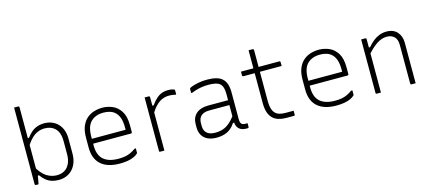

<svg xmlns="http://www.w3.org/2000/svg" viewBox="-57 -1265 4003 1790"><g transform="rotate(-15 1945.0 -370.0)"><path d="M145 0Q140 0 136.5 0Q133 0 129.5 0Q126 0 121 0Q118 0 115.5 -1.5Q113 -3 111.5 -5Q110 -7 110 -11Q110 -91 110 -170.5Q110 -250 110 -330Q110 -410 110 -489.5Q110 -569 110 -649Q110 -675 110 -700.5Q110 -726 110 -750Q115 -750 120 -750Q125 -750 129.5 -750Q134 -750 139 -750Q144 -750 149 -750Q153 -750 155 -748.5Q157 -747 158.5 -745Q160 -743 160 -739Q160 -657 160 -575Q160 -493 160 -410.5Q160 -328 160 -246Q160 -164 160 -82Q160 -82 158.5 -73.5Q157 -65 155 -53Q153 -41 151 -28.5Q149 -16 147 -8Q145 0 145 0ZM145 -80V-174Q188 -96 235 -66.5Q282 -37 334 -37Q377 -37 408.5 -56Q440 -75 457.5 -112.5Q475 -150 475 -203V-333Q475 -372 464.5 -402Q454 -432 434 -452Q416 -470 391 -479.5Q366 -489 334 -489Q299 -489 266.5 -475.5Q234 -462 204 -431.5Q174 -401 145 -350V-442H172Q194 -472 218.5 -493Q243 -514 274 -525Q305 -536 343 -536Q382 -536 415.5 -522.5Q449 -509 473.5 -483.5Q498 -458 511.5 -422Q525 -386 525 -340V-196Q525 -148 511.5 -110Q498 -72 473 -45Q448 -18 414 -4Q380 10 339 10Q303 10 273 0.5Q243 -9 218 -29Q193 -49 171 -80Z M903 -536Q955 -536 1002.5 -515Q1050 -494 1080.5 -445Q1111 -396 1111 -310V-245Q1111 -242 1109.5 -239.5Q1108 -237 1106 -235.5Q1104 -234 1100 -234H812Q796 -234 780 -234Q764 -234 748 -234H729L707 -281H1061Q1061 -287 1061 -293.5Q1061 -300 1061 -306Q1061 -356 1049.5 -392Q1038 -428 1015 -450Q995 -470 966.5 -479.5Q938 -489 903 -489Q825 -489 780 -445Q735 -401 735 -301V-212Q735 -185 740 -161.5Q745 -138 754.5 -119Q764 -100 778 -86Q802 -62 839.5 -49.5Q877 -37 929 -37Q965 -37 992.5 -42Q1020 -47 1045 -58.5Q1070 -70 1096 -89H1108Q1108 -77 1108 -66.5Q1108 -56 1108 -48Q1108 -46 1107.5 -44Q1107 -42 1105 -40Q1089 -24 1062.5 -12.5Q1036 -1 1002 4.5Q968 10 928 10Q870 10 824.5 -4Q779 -18 748 -45.5Q717 -73 701 -114Q685 -155 685 -210V-304Q685 -370 703.5 -414.5Q722 -459 753.5 -486Q785 -513 824 -524.5Q863 -536 903 -536Z M1346 -433H1372Q1400 -472 1426 -494.5Q1452 -517 1479 -526.5Q1506 -536 1535 -536Q1554 -536 1567.5 -534Q1581 -532 1592 -528Q1598 -526 1600 -522Q1602 -518 1602 -511Q1602 -507 1602 -502.5Q1602 -498 1602 -494Q1602 -490 1602 -485.5Q1602 -481 1602 -477H1590Q1579 -480 1566 -482Q1553 -484 1535 -484Q1501 -484 1471 -472.5Q1441 -461 1410.5 -431.5Q1380 -402 1346 -348ZM1360 0Q1354 0 1347.5 0Q1341 0 1334.5 0Q1328 0 1321 0Q1318 0 1316 -0.5Q1314 -1 1312.5 -2.5Q1311 -4 1310.5 -6Q1310 -8 1310 -11Q1310 -16 1310 -47Q1310 -78 1310 -125Q1310 -172 1310 -226Q1310 -280 1310 -332.5Q1310 -385 1310 -426Q1310 -462 1310 -488Q1310 -514 1310 -526Q1317 -526 1323.5 -526Q1330 -526 1336.5 -526Q1343 -526 1349 -526Q1353 -526 1355 -524.5Q1357 -523 1358.5 -521Q1360 -519 1360 -515Q1360 -509 1360 -471Q1360 -433 1360 -375Q1360 -317 1360 -249.5Q1360 -182 1360 -116.5Q1360 -51 1360 0Z M2105 -361Q2105 -330 2105 -298Q2105 -266 2105 -233.5Q2105 -201 2105 -169Q2105 -137 2105 -106Q2105 -87 2108 -75.5Q2111 -64 2118 -57Q2124 -51 2133 -48.5Q2142 -46 2154 -46Q2156 -46 2158.5 -46Q2161 -46 2163 -46H2175Q2175 -37 2175 -28.5Q2175 -20 2175 -11Q2175 -5 2172 -2.5Q2169 0 2164 0Q2159 0 2157 0Q2155 0 2152 0Q2132 0 2114.5 -5Q2097 -10 2083.5 -21.5Q2070 -33 2062.5 -51.5Q2055 -70 2055 -97Q2055 -135 2055 -178Q2055 -221 2055 -259Q2055 -275 2055 -291.5Q2055 -308 2055 -324Q2055 -340 2055 -356Q2055 -407 2042.5 -435Q2030 -463 1999.5 -474.5Q1969 -486 1914 -486Q1884 -486 1857 -482.5Q1830 -479 1804.5 -472Q1779 -465 1752 -454H1740Q1740 -464 1740 -473Q1740 -482 1740 -492Q1740 -495 1741 -497Q1742 -499 1743 -500Q1748 -505 1772 -513.5Q1796 -522 1833 -529Q1870 -536 1914 -536Q1964 -536 2000.5 -526.5Q2037 -517 2060 -496Q2083 -475 2094 -442Q2105 -409 2105 -361ZM1755 -132Q1755 -86 1782.5 -62Q1810 -38 1862 -38Q1903 -38 1937.5 -49.5Q1972 -61 2005 -90Q2038 -119 2074 -172V-83H2044Q2025 -53 1999 -32Q1973 -11 1939 -0.5Q1905 10 1862 10Q1813 10 1778 -6.5Q1743 -23 1724 -54.5Q1705 -86 1705 -131V-159Q1705 -193 1715.5 -219Q1726 -245 1746.5 -263Q1767 -281 1796 -290.5Q1825 -300 1862 -300Q1896 -300 1928 -300Q1960 -300 1993.5 -300Q2027 -300 2065 -300Q2073 -300 2076.5 -294Q2080 -288 2081 -277.5Q2082 -267 2082 -253Q2040 -253 2006.5 -253Q1973 -253 1939.5 -253Q1906 -253 1862 -253Q1834 -253 1813.5 -246.5Q1793 -240 1779 -226Q1767 -214 1761 -197Q1755 -180 1755 -158Z M2240 -526H2609Q2614 -526 2617 -523Q2620 -520 2620 -515Q2620 -509 2620 -503Q2620 -497 2620 -491.5Q2620 -486 2620 -479H2251Q2249 -479 2247 -480Q2245 -481 2243.5 -482.5Q2242 -484 2241 -486Q2240 -488 2240 -490Q2240 -497 2240 -502.5Q2240 -508 2240 -514Q2240 -520 2240 -526ZM2620 -47Q2620 -38 2620 -29Q2620 -20 2620 -11Q2620 -5 2617.5 -2.5Q2615 0 2609 0Q2600 0 2591.5 0Q2583 0 2574.5 0Q2566 0 2557.5 0Q2549 0 2540 0Q2495 0 2461.5 -10.5Q2428 -21 2405.5 -44Q2383 -67 2371.5 -102.5Q2360 -138 2360 -189Q2360 -239 2360 -289Q2360 -339 2360 -389Q2360 -439 2360 -489.5Q2360 -540 2360 -591Q2360 -618 2360 -645.5Q2360 -673 2360 -700Q2370 -700 2379.5 -700Q2389 -700 2399 -700Q2402 -700 2404.5 -698.5Q2407 -697 2408.5 -694.5Q2410 -692 2410 -689Q2410 -627 2410 -565.5Q2410 -504 2410 -442Q2410 -380 2410 -318.5Q2410 -257 2410 -195Q2410 -153 2418.5 -124Q2427 -95 2445 -77Q2461 -61 2485.5 -54Q2510 -47 2544 -47Q2554 -47 2564.5 -47Q2575 -47 2585 -47Q2595 -47 2605 -47Z M2993 -536Q3045 -536 3092.5 -515Q3140 -494 3170.5 -445Q3201 -396 3201 -310V-245Q3201 -242 3199.5 -239.5Q3198 -237 3196 -235.5Q3194 -234 3190 -234H2902Q2886 -234 2870 -234Q2854 -234 2838 -234H2819L2797 -281H3151Q3151 -287 3151 -293.5Q3151 -300 3151 -306Q3151 -356 3139.5 -392Q3128 -428 3105 -450Q3085 -470 3056.5 -479.5Q3028 -489 2993 -489Q2915 -489 2870 -445Q2825 -401 2825 -301V-212Q2825 -185 2830 -161.5Q2835 -138 2844.5 -119Q2854 -100 2868 -86Q2892 -62 2929.5 -49.5Q2967 -37 3019 -37Q3055 -37 3082.5 -42Q3110 -47 3135 -58.5Q3160 -70 3186 -89H3198Q3198 -77 3198 -66.5Q3198 -56 3198 -48Q3198 -46 3197.5 -44Q3197 -42 3195 -40Q3179 -24 3152.5 -12.5Q3126 -1 3092 4.5Q3058 10 3018 10Q2960 10 2914.5 -4Q2869 -18 2838 -45.5Q2807 -73 2791 -114Q2775 -155 2775 -210V-304Q2775 -370 2793.5 -414.5Q2812 -459 2843.5 -486Q2875 -513 2914 -524.5Q2953 -536 2993 -536Z M3785 0Q3775 0 3765.5 0Q3756 0 3746 0Q3743 0 3740.5 -1.5Q3738 -3 3736.5 -5Q3735 -7 3735 -11Q3735 -73 3735 -135Q3735 -197 3735 -259Q3735 -321 3735 -383Q3735 -437 3708 -463Q3681 -489 3636 -489Q3612 -489 3588.5 -481.5Q3565 -474 3541 -458.5Q3517 -443 3491.5 -419.5Q3466 -396 3437 -363V-435H3462Q3488 -466 3516 -488.5Q3544 -511 3576.5 -523.5Q3609 -536 3646 -536Q3681 -536 3707 -525Q3733 -514 3750 -494Q3767 -474 3776 -448.5Q3785 -423 3785 -393Q3785 -345 3785 -297Q3785 -249 3785 -201.5Q3785 -154 3785 -106Q3785 -79 3785 -52.5Q3785 -26 3785 0ZM3450 0Q3444 0 3437.5 0Q3431 0 3424.5 0Q3418 0 3411 0Q3408 0 3406 -0.5Q3404 -1 3402.5 -2.5Q3401 -4 3400.5 -6Q3400 -8 3400 -11Q3400 -63 3400 -115Q3400 -167 3400 -218.5Q3400 -270 3400 -322Q3400 -374 3400 -426Q3400 -462 3400 -488Q3400 -514 3400 -526Q3407 -526 3413.5 -526Q3420 -526 3426.5 -526Q3433 -526 3439 -526Q3443 -526 3445 -524.5Q3447 -523 3448.5 -521Q3450 -519 3450 -515Q3450 -430 3450 -344Q3450 -258 3450 -172Q3450 -86 3450 0Z"/></g></svg>

Font: Recursive Light
Style: Regular
Weight: 300
Version: Version 1.085